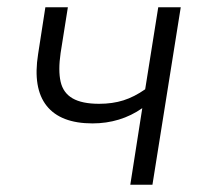

<svg xmlns="http://www.w3.org/2000/svg" viewBox="-20 -509 564 529"><path d="M339 0 372 -211Q342 -190 307.5 -179.5Q273 -169 235 -169Q147 -169 108.5 -217.5Q70 -266 85 -360L105 -489H167L147 -363Q140 -315 147 -284Q154 -253 180 -238Q206 -223 253 -223Q290 -223 320 -232.5Q350 -242 380 -263L416 -489H478L400 0Z"/></svg>

Font: Nunito Sans 10pt SemiCondensed Light
Style: Italic
Weight: 300
Width: 4
Italic angle: -9°
Designer: Vernon Adams
Foundry: Vernon Adams
Version: Version 3.101;gftools[0.9.27]